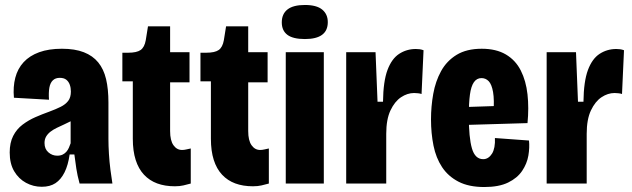

<svg xmlns="http://www.w3.org/2000/svg" viewBox="-20 -738 2542 772"><path d="M148 13Q114 13 84.5 -3Q55 -19 37 -49.5Q19 -80 19 -125Q19 -164 33 -191.5Q47 -219 71 -237Q95 -255 122.5 -267Q150 -279 178 -289Q205 -299 224 -308.5Q243 -318 254 -332Q265 -346 265 -370Q265 -385 260.5 -397.5Q256 -410 246.5 -417.5Q237 -425 220 -425Q203 -425 192.5 -415Q182 -405 178.5 -385.5Q175 -366 177 -337L36 -345Q32 -389 41.5 -425.5Q51 -462 75 -488Q99 -514 137.5 -528Q176 -542 229 -542Q281 -542 317 -528Q353 -514 375 -487Q397 -460 406.5 -420Q416 -380 416 -326V-179Q416 -152 418 -119.5Q420 -87 424 -55.5Q428 -24 432 0H300Q291 -33 287 -59.5Q283 -86 279 -117H260Q254 -74 239.5 -45Q225 -16 203 -1.5Q181 13 148 13ZM210 -112Q223 -112 232 -116.5Q241 -121 247 -128Q253 -135 257 -144Q261 -153 264 -162V-281L297 -272Q285 -261 269.5 -253Q254 -245 238.5 -238Q223 -231 208.5 -224Q194 -217 183 -208.5Q172 -200 165.5 -189Q159 -178 159 -163Q159 -139 174.5 -125.5Q190 -112 210 -112Z M683 11Q643 11 612 -0.5Q581 -12 559 -35.5Q537 -59 525.5 -95Q514 -131 514 -180V-411H472V-526H495Q530 -526 545.5 -537Q561 -548 566 -576L575 -632H664V-528H742V-407H664V-211Q664 -173 677.5 -154Q691 -135 712 -135Q720 -135 728.5 -137Q737 -139 747 -141V0Q732 4 717.5 7.5Q703 11 683 11Z M997 11Q957 11 926 -0.5Q895 -12 873 -35.5Q851 -59 839.5 -95Q828 -131 828 -180V-411H786V-526H809Q844 -526 859.5 -537Q875 -548 880 -576L889 -632H978V-528H1056V-407H978V-211Q978 -173 991.5 -154Q1005 -135 1026 -135Q1034 -135 1042.5 -137Q1051 -139 1061 -141V0Q1046 4 1031.5 7.5Q1017 11 997 11Z M1129 0V-528H1282V0ZM1206 -581Q1158 -581 1135.5 -598Q1113 -615 1113 -648Q1113 -682 1136 -700Q1159 -718 1206 -718Q1253 -718 1275.5 -699.5Q1298 -681 1298 -649Q1298 -615 1275 -598Q1252 -581 1206 -581Z M1372 0V-288V-528H1490L1498 -329H1520Q1521 -411 1538 -456.5Q1555 -502 1585 -521.5Q1615 -541 1652 -541Q1660 -541 1667.5 -540Q1675 -539 1683 -536L1675 -360Q1670 -362 1661 -363Q1652 -364 1645 -364Q1618 -364 1592.5 -347Q1567 -330 1550 -294Q1533 -258 1533 -200V0Z M1927 14Q1865 14 1823.5 -7.5Q1782 -29 1757.5 -66Q1733 -103 1723 -152.5Q1713 -202 1713 -258Q1713 -310 1722 -360.5Q1731 -411 1753.5 -452Q1776 -493 1816 -517.5Q1856 -542 1917 -542Q1975 -542 2014 -519Q2053 -496 2074 -454.5Q2095 -413 2101 -358.5Q2107 -304 2101 -243L1831 -235V-307L1981 -312L1964 -281Q1968 -337 1962.5 -368Q1957 -399 1945 -411.5Q1933 -424 1916 -424Q1897 -424 1885.5 -407.5Q1874 -391 1869.5 -357.5Q1865 -324 1865 -271Q1865 -185 1877.5 -141.5Q1890 -98 1923 -98Q1934 -98 1943 -104Q1952 -110 1958.5 -120.5Q1965 -131 1968 -147Q1971 -163 1970 -183L2107 -173Q2110 -145 2104.5 -112.5Q2099 -80 2079.5 -51Q2060 -22 2023 -4Q1986 14 1927 14Z M2178 0V-288V-528H2296L2304 -329H2326Q2327 -411 2344 -456.5Q2361 -502 2391 -521.5Q2421 -541 2458 -541Q2466 -541 2473.5 -540Q2481 -539 2489 -536L2481 -360Q2476 -362 2467 -363Q2458 -364 2451 -364Q2424 -364 2398.5 -347Q2373 -330 2356 -294Q2339 -258 2339 -200V0Z"/></svg>

Font: Bricolage Grotesque Condensed ExtraBold
Style: Regular
Weight: 800
Width: 3
Designer: Mathieu Triay
Foundry: Atelier Triay
Version: Version 1.000;gftools[0.9.30]